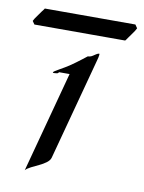

<svg xmlns="http://www.w3.org/2000/svg" viewBox="-119 -593 494 657"><g transform="rotate(10 128.0 -264.5)"><path d="M306.6 -531.2 298.5 -543H-16C-18.4 -539.6 -20.9 -535.6 -24.4 -531.7L-33.7 -518.6C-43.6 -505.4 -48 -498 -49.6 -494.1L-41.8 -482.9H273.6C275.7 -485.4 278.6 -488.8 281.2 -493.2L290.6 -506.3C298.9 -517.1 304.2 -525.9 306.6 -531.2ZM193.8 -423.3C188.3 -422.9 180.4 -417 173.8 -412.6C167.6 -407.7 156.8 -407.2 156.8 -407.2C156.8 -407.2 130.6 -386.2 105.4 -368.7C81.4 -352.1 50.3 -337.9 49 -333C47.9 -329.1 60.5 -332 63.4 -332C66.8 -332 69.6 -336.9 69.6 -336.9H106.2L12.3 13.7C28.6 -5.4 88.9 -17.1 95.8 -44.9L186.9 -384.8C190.5 -398.4 198.1 -422.9 193.8 -423.3Z"/></g></svg>

Font: Pierce
Style: Oblique
Weight: 400
Italic angle: -15°
Version: Version 0.2.0